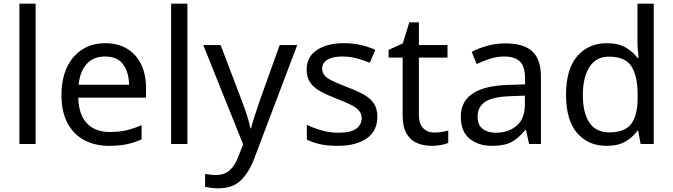

<svg xmlns="http://www.w3.org/2000/svg" viewBox="-20 -780 3646 1040"><path d="M173 0H85V-760H173Z M550 -546Q619 -546 668.5 -516Q718 -486 744.5 -431.5Q771 -377 771 -304V-251H404Q406 -160 450.5 -112.5Q495 -65 575 -65Q626 -65 665.5 -74.5Q705 -84 747 -102V-25Q706 -7 666 1.5Q626 10 571 10Q495 10 436.5 -21Q378 -52 345.5 -113.5Q313 -175 313 -264Q313 -352 342.5 -415Q372 -478 425.5 -512Q479 -546 550 -546ZM549 -474Q486 -474 449.5 -433.5Q413 -393 406 -321H679Q678 -389 647 -431.5Q616 -474 549 -474Z M995 0H907V-760H995Z M1081 -536H1175L1291 -231Q1306 -191 1318 -154.5Q1330 -118 1336 -85H1340Q1346 -110 1359 -150.5Q1372 -191 1386 -232L1495 -536H1590L1359 74Q1331 150 1286.5 195Q1242 240 1164 240Q1140 240 1122 237.5Q1104 235 1091 232V162Q1102 164 1117.5 166Q1133 168 1150 168Q1196 168 1224.5 142Q1253 116 1269 73L1297 2Z M2024 -148Q2024 -70 1966 -30Q1908 10 1810 10Q1754 10 1713.5 1Q1673 -8 1642 -24V-104Q1674 -88 1719.5 -74.5Q1765 -61 1812 -61Q1879 -61 1909 -82.5Q1939 -104 1939 -140Q1939 -160 1928 -176Q1917 -192 1888.5 -208Q1860 -224 1807 -244Q1755 -264 1718 -284Q1681 -304 1661 -332Q1641 -360 1641 -404Q1641 -472 1696.5 -509Q1752 -546 1842 -546Q1891 -546 1933.5 -536.5Q1976 -527 2013 -510L1983 -440Q1949 -454 1912 -464Q1875 -474 1836 -474Q1782 -474 1753.5 -456.5Q1725 -439 1725 -409Q1725 -387 1738 -371.5Q1751 -356 1781.5 -341.5Q1812 -327 1863 -307Q1914 -288 1950 -268Q1986 -248 2005 -219.5Q2024 -191 2024 -148Z M2333 -62Q2353 -62 2374 -65.5Q2395 -69 2408 -73V-6Q2394 1 2368 5.5Q2342 10 2318 10Q2276 10 2240.5 -4.5Q2205 -19 2183 -55Q2161 -91 2161 -156V-468H2085V-510L2162 -545L2197 -659H2249V-536H2404V-468H2249V-158Q2249 -109 2272.5 -85.5Q2296 -62 2333 -62Z M2718 -545Q2816 -545 2863 -502Q2910 -459 2910 -365V0H2846L2829 -76H2825Q2790 -32 2751.5 -11Q2713 10 2645 10Q2572 10 2524 -28.5Q2476 -67 2476 -149Q2476 -229 2539 -272.5Q2602 -316 2733 -320L2824 -323V-355Q2824 -422 2795 -448Q2766 -474 2713 -474Q2671 -474 2633 -461.5Q2595 -449 2562 -433L2535 -499Q2570 -518 2618 -531.5Q2666 -545 2718 -545ZM2744 -259Q2644 -255 2605.5 -227Q2567 -199 2567 -148Q2567 -103 2594.5 -82Q2622 -61 2665 -61Q2733 -61 2778 -98.5Q2823 -136 2823 -214V-262Z M3266 10Q3166 10 3106 -59.5Q3046 -129 3046 -267Q3046 -405 3106.5 -475.5Q3167 -546 3267 -546Q3329 -546 3368.5 -523Q3408 -500 3433 -467H3439Q3438 -480 3435.5 -505.5Q3433 -531 3433 -546V-760H3521V0H3450L3437 -72H3433Q3409 -38 3369 -14Q3329 10 3266 10ZM3280 -63Q3365 -63 3399.5 -109.5Q3434 -156 3434 -250V-266Q3434 -366 3401 -419.5Q3368 -473 3279 -473Q3208 -473 3172.5 -416.5Q3137 -360 3137 -265Q3137 -169 3172.5 -116Q3208 -63 3280 -63Z"/></svg>

Font: Noto Sans Javanese
Style: Regular
Weight: 400
Designer: Monotype Design Team
Foundry: Monotype Imaging Inc.
Version: Version 2.004